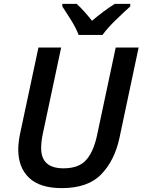

<svg xmlns="http://www.w3.org/2000/svg" viewBox="-20 -959 734 989"><path d="M298 10Q433 10 501.5 -61Q570 -132 595 -247L694 -714H576L479 -258Q461 -176 423 -134Q385 -92 307 -92Q192 -92 192 -196Q192 -232 201 -272L295 -714H178L84 -273Q79 -250 76.5 -228Q74 -206 74 -189Q74 -96 130 -43Q186 10 298 10ZM385 -779H508Q532 -813 577.5 -857Q623 -901 651 -926V-939H571Q514 -903 454 -852Q435 -876 414 -899.5Q393 -923 375 -939H301V-926Q320 -897 345.5 -856.5Q371 -816 385 -779Z"/></svg>

Font: Noto Sans UI Medium
Style: Italic
Weight: 500
Italic angle: -12°
Designer: Monotype Design Team
Foundry: Monotype Imaging Inc.
Version: Version 1.901